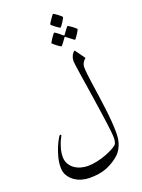

<svg xmlns="http://www.w3.org/2000/svg" viewBox="-211 -1125 1012 1370"><g transform="rotate(-20 295.0 -439.5)"><path d="M435.5 -989.3Q435.5 -986.8 429.4 -976.1Q423.3 -965.3 416 -953.6Q408.7 -941.9 401.4 -932.6Q394 -923.3 391.1 -923.3Q390.1 -923.3 380.4 -929.7Q370.6 -936 359.6 -944.1Q348.6 -952.1 340.1 -959.7Q331.5 -967.3 331.5 -970.2Q331.5 -972.7 337.9 -982.9Q344.2 -993.2 352.1 -1004.6Q359.9 -1016.1 366.9 -1025.1Q374 -1034.2 375.5 -1034.2Q377.9 -1034.2 387.9 -1027.8Q397.9 -1021.5 408.2 -1013.7L426.8 -998Q435.5 -990.7 435.5 -989.3ZM503.4 -873.5Q503.4 -870.6 497.8 -859.9Q492.2 -849.1 484.4 -837.9L469.7 -816.4Q462.9 -807.1 460 -807.1Q458.5 -807.1 449.5 -813.5Q440.4 -819.8 430.7 -828.1L403.8 -848.6Q399.9 -852.1 398.2 -851.3Q396.5 -850.6 394 -847.2Q383.3 -833.5 375.5 -821.3L361.8 -803.7Q355.5 -795.4 353.5 -795.4Q351.6 -795.4 341.8 -801.8Q332 -808.1 321.3 -816.4Q310.5 -824.7 302 -832.3Q293.5 -839.8 293.5 -841.8Q293.5 -844.2 299.8 -854.5L313.5 -876Q321.3 -887.2 328.4 -896.5Q335.4 -905.8 336.4 -905.8Q339.8 -905.8 348.9 -899.7Q357.9 -893.6 367.2 -886.2Q378.9 -877.4 391.1 -866.2Q396 -862.8 397.9 -862.3Q399.9 -861.8 403.8 -867.2L421.9 -892.6L435.5 -910.2Q441.4 -918 443.4 -918Q445.3 -918 455.1 -911.6Q464.8 -905.3 475.6 -897.5L494.6 -881.8Q503.4 -874.5 503.4 -873.5ZM509.8 -80.6Q509.8 -60.1 506.6 -37.1Q503.4 -14.2 494.6 8.3Q485.8 30.8 470.9 51.3Q456.1 71.8 432.6 88.9Q409.2 106 386.5 118.4Q363.8 130.9 338.9 139.2Q314 147.5 284.9 151.4Q255.9 155.3 220.2 155.3Q193.4 155.3 163.6 147Q133.8 138.7 109.1 121.3Q84.5 104 68.1 77.6Q51.8 51.3 51.8 15.1Q51.8 -24.9 62.5 -64.5Q73.2 -104 86.7 -135.3Q100.1 -166.5 112.1 -186.3Q124 -206.1 126.5 -206.1Q135.3 -206.1 135.3 -199.2Q135.3 -197.3 128.2 -185.1Q121.1 -172.9 113.3 -153.1Q105.5 -133.3 98.4 -107.4Q91.3 -81.5 91.3 -51.8Q91.3 -20 105.2 3.4Q119.1 26.9 140.6 41.7Q162.1 56.6 188 63.7Q213.9 70.8 238.8 70.8Q273.9 70.8 310.3 62.7Q346.7 54.7 377.9 43Q409.2 31.2 433.6 18.1Q458 4.9 470.2 -6.8Q472.7 -9.3 474.6 -14.9Q476.6 -20.5 478.3 -27.6Q480 -34.7 480.7 -41.7Q481.4 -48.8 481.4 -52.7Q481.4 -72.8 477.8 -107.7Q474.1 -142.6 467.8 -186.5L454.6 -279.3L439.9 -377.9L424.3 -479.5L410.6 -567.4Q404.8 -606.4 401.1 -632.8Q397.5 -659.2 397.5 -667.5Q397.5 -675.3 399.4 -685.3Q401.4 -695.3 405.8 -705.3Q410.2 -715.3 416.5 -723.6Q422.9 -731.9 431.2 -735.8Q432.1 -734.9 440.4 -722.7L459.5 -696.8L485.8 -659.2Q474.6 -651.9 464.6 -636Q454.6 -620.1 454.6 -599.1Q454.6 -577.1 458.7 -542.5Q462.9 -507.8 468.8 -464.8L482.4 -372.1Q489.3 -323.2 495.6 -272.9Q502 -222.7 505.9 -173.3Q509.8 -124 509.8 -80.6Z"/></g></svg>

Font: Simplified Naskh
Style: Regular
Weight: 400
Designer: SIL International
Foundry: Arabeyes
Version: 1.02_alpha